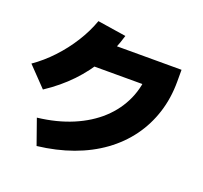

<svg xmlns="http://www.w3.org/2000/svg" viewBox="-146 -990 1292 1220"><g transform="rotate(20 500.0 -380.0)"><path d="M160 -110Q290 -125 394.5 -169Q499 -213 572.5 -281Q646 -349 685.5 -437.5Q725 -526 725 -630L805 -540H330V-710H920V-630Q920 -518 888.5 -419.5Q857 -321 797.5 -239.5Q738 -158 652.5 -96Q567 -34 458 5.5Q349 45 220 60ZM10 -421Q78 -468 138 -532Q198 -596 244.5 -670Q291 -744 318 -820L511 -790Q481 -687 429.5 -597.5Q378 -508 305 -431.5Q232 -355 135 -291Z"/></g></svg>

Font: M PLUS 1 Thin Black
Style: Regular
Weight: 900
Version: Version 1.001